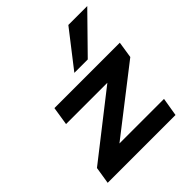

<svg xmlns="http://www.w3.org/2000/svg" viewBox="-206 -917 1063 1063"><g transform="rotate(-45 325.5 -386.0)"><path d="M31 0 47 -100 470 -431 454 -393H98L115 -501H627L612 -404L186 -73L202 -108H580L562 0ZM331 -561 495 -772H643L436 -561Z"/></g></svg>

Font: Nunito Sans 7pt Expanded
Style: Bold Italic
Weight: 700
Width: 7
Italic angle: -9°
Designer: Vernon Adams
Foundry: Vernon Adams
Version: Version 3.101;gftools[0.9.27]